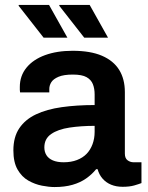

<svg xmlns="http://www.w3.org/2000/svg" viewBox="-20 -743 596 775"><path d="M200 12Q178 12 149.5 6.5Q121 1 94.5 -14Q68 -29 51 -58.5Q34 -88 34 -136Q34 -190 58 -225.5Q82 -261 125.5 -281.5Q169 -302 229.5 -310.5Q290 -319 362 -319V-362Q362 -385 355 -403Q348 -421 329.5 -431.5Q311 -442 274 -442Q237 -442 216 -433Q195 -424 187 -411Q179 -398 179 -384V-370H61Q60 -375 60 -380Q60 -385 60 -392Q60 -437 87 -470Q114 -503 162 -520.5Q210 -538 273 -538Q345 -538 391.5 -518Q438 -498 461 -461Q484 -424 484 -371V-123Q484 -104 495 -96Q506 -88 519 -88H551V-4Q541 0 522 5.5Q503 11 475 11Q449 11 428.5 2.5Q408 -6 394 -22Q380 -38 374 -60H368Q351 -39 327.5 -22.5Q304 -6 272.5 3Q241 12 200 12ZM237 -88Q267 -88 290.5 -97Q314 -106 329.5 -122Q345 -138 353.5 -161Q362 -184 362 -211V-235Q307 -235 260.5 -228Q214 -221 186.5 -202Q159 -183 159 -148Q159 -130 167.5 -116.5Q176 -103 193.5 -95.5Q211 -88 237 -88ZM320 -591 219 -720 220 -723H342L416 -591ZM156 -591 55 -720 56 -723H178L252 -591Z"/></svg>

Font: Archivo SemiBold
Style: Regular
Weight: 600
Designer: Hector Gatti
Foundry: Omnibus-Type
Version: Version 2.001